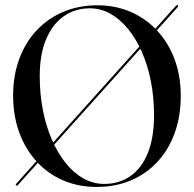

<svg xmlns="http://www.w3.org/2000/svg" viewBox="-20 -731 769 761"><path d="M44 4Q42.5 2.5 42.5 0.8Q42.5 -1 44 -2.5L678 -709Q679.5 -711 681.2 -711Q683 -711 684.5 -709.5Q686 -708 686.2 -706.5Q686.5 -705 684.5 -703L50 3.5Q48.5 5 47 5.2Q45.5 5.5 44 4ZM366 -710Q439 -710 499.5 -683.2Q560 -656.5 604.2 -608.2Q648.5 -560 672.5 -494.5Q696.5 -429 696.5 -351.5Q696.5 -270 672.2 -203.2Q648 -136.5 603.2 -88.8Q558.5 -41 497.5 -15.5Q436.5 10 363.5 10Q290 10 229.2 -16.5Q168.5 -43 124.5 -91.5Q80.5 -140 56.2 -206.2Q32 -272.5 32 -352Q32 -432.5 56.8 -498.5Q81.5 -564.5 126.2 -611.8Q171 -659 232 -684.5Q293 -710 366 -710ZM590.5 -274.5Q590.5 -345.5 578 -409Q565.5 -472.5 542.2 -525.2Q519 -578 487.2 -616.8Q455.5 -655.5 417.2 -676.8Q379 -698 336 -698Q278 -698 233.2 -667Q188.5 -636 163 -576Q137.5 -516 137.5 -429.5Q137.5 -358 150.2 -293.5Q163 -229 186.2 -176Q209.5 -123 241.2 -83.8Q273 -44.5 311.5 -23.2Q350 -2 393 -2Q452 -2 496.5 -32.8Q541 -63.5 565.8 -124.2Q590.5 -185 590.5 -274.5Z"/></svg>

Font: Fraunces 120pt
Style: Regular
Weight: 400
Version: Version 1.000;[b76b70a41]